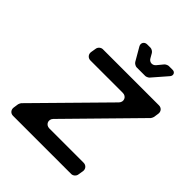

<svg xmlns="http://www.w3.org/2000/svg" viewBox="-248 -1067 1215 1215"><g transform="rotate(45 359.0 -460.0)"><path d="M332 -876 383 -788C388 -779 404 -770 413 -770H491C498 -770 513 -777 517 -782L603 -881C617 -898 607 -920 586 -920H551C544 -920 529 -913 524 -907L491 -867C474 -847 446 -850 434 -873L418 -901C414 -910 398 -920 388 -920H358C333 -920 320 -897 332 -876ZM713 -626 718 -660C721 -682 706 -700 683 -700H181C165 -700 149 -686 147 -670L141 -634C138 -612 154 -594 176 -594H466C499 -594 514 -558 491 -534L57 -93C55 -91 48 -77 48 -74L43 -40C40 -18 55 0 77 0H598C614 0 630 -14 632 -30L638 -66C641 -88 625 -106 603 -106H296C263 -106 248 -142 271 -166L704 -607C706 -609 713 -623 713 -626Z"/></g></svg>

Font: Trueno
Style: RoundIt
Weight: 400
Designer: Julieta Ulanovsky, Jasper
Foundry: Julieta Ulanovsky, Cannot Into Space Fonts
Version: Version 3.001